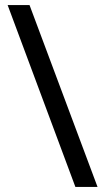

<svg xmlns="http://www.w3.org/2000/svg" viewBox="-20 -734 412 754"><path d="M96 -714 363 0H276L10 -714Z"/></svg>

Font: Noto Sans Hanifi Rohingya
Style: Regular
Weight: 400
Designer: Monotype Design Team and DaltonMaag
Foundry: Google LLC
Version: Version 2.101